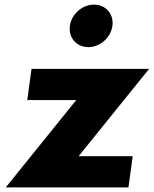

<svg xmlns="http://www.w3.org/2000/svg" viewBox="-20 -811 665 831"><path d="M386.9 -791C335.9 -791 289.4 -750 282.5 -699C275.6 -648 311.1 -607 362.1 -607C413.1 -607 459.6 -648 466.5 -699C473.4 -750 437.9 -791 386.9 -791ZM625.4 -513H116.4L98.1 -378H310.1L5 0H536L554.3 -135H320.3Z"/></svg>

Font: Hussar Techniczny
Style: Bold 
Weight: 700
Foundry: Cannot Into Space Fonts
Version: Version 0.77